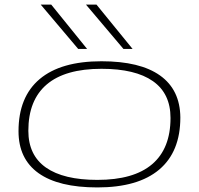

<svg xmlns="http://www.w3.org/2000/svg" viewBox="-20 -810 872 840"><path d="M406 10Q236 10 148.5 -52.5Q61 -115 61 -236Q61 -386 153.5 -464Q246 -542 424 -542Q593 -542 680.5 -479.5Q768 -417 769 -296Q769 -146 676.5 -68Q584 10 406 10ZM406 -23Q565 -23 645.5 -91.5Q726 -160 726 -294Q726 -401 649 -455Q572 -509 424 -509Q265 -509 184.5 -440.5Q104 -372 104 -238Q104 -131 181 -77Q258 -23 406 -23ZM322 -596 158 -790H204L361 -596ZM520 -596 356 -790H402L560 -596Z"/></svg>

Font: Georama ExtraExtended ExtraLight
Style: Italic
Weight: 200
Width: 8
Italic angle: -9°
Designer: Jean-Baptiste Levee
Foundry: Production Type
Version: Version 1.000